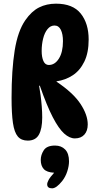

<svg xmlns="http://www.w3.org/2000/svg" viewBox="-20 -759 525 1046"><path d="M131 7Q96 7 77 -15.5Q58 -38 50.5 -89Q43 -140 43 -226Q43 -378 60 -484Q77 -590 118 -649Q152 -698 193 -718.5Q234 -739 285 -739Q377 -739 420 -685Q463 -631 463 -544Q463 -472 439.5 -423.5Q416 -375 376.5 -349Q337 -323 288 -316V-314Q379 -253 418.5 -193Q458 -133 458 -81Q458 -46 439.5 -25.5Q421 -5 388 -5Q359 -5 329.5 -31.5Q300 -58 267.5 -120.5Q235 -183 197 -292H193Q197 -271 201 -241Q205 -211 207.5 -179Q210 -147 210 -119Q210 -58 192 -25.5Q174 7 131 7ZM246 -405Q279 -405 301 -440Q323 -475 323 -535Q323 -573 311.5 -596.5Q300 -620 277 -620Q255 -620 239 -600.5Q223 -581 215 -549Q207 -517 207 -481Q207 -448 216.5 -426.5Q226 -405 246 -405ZM319 227Q287 267 264 267Q237 267 237 245Q237 236 245 221Q253 206 275 182Q235 180 218.5 162Q202 144 202 112Q202 85 218.5 59.5Q235 34 280 34Q314 34 335 55.5Q356 77 356 120Q356 145 346.5 174.5Q337 204 319 227Z"/></svg>

Font: DynaPuff Condensed Medium
Style: Regular
Weight: 500
Width: 3
Designer: Toshi Omagari, Jennifer Daniel
Foundry: Google Fonts
Version: Version 2.000; ttfautohint (v1.8.4.7-5d5b)